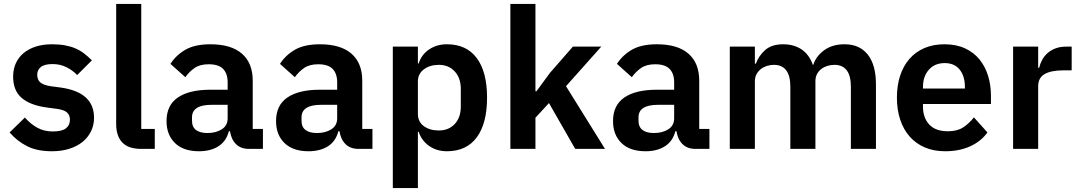

<svg xmlns="http://www.w3.org/2000/svg" viewBox="-20 -760 5510 980"><path d="M245 12Q170 12 119 -13.5Q68 -39 29 -84L107 -160Q136 -127 170.5 -108Q205 -89 250 -89Q296 -89 316.5 -105Q337 -121 337 -149Q337 -172 322.5 -185.5Q308 -199 273 -204L221 -211Q136 -222 91.5 -259.5Q47 -297 47 -369Q47 -407 61 -437.5Q75 -468 101 -489.5Q127 -511 163.5 -522.5Q200 -534 245 -534Q283 -534 312.5 -528.5Q342 -523 366 -512.5Q390 -502 410 -486.5Q430 -471 449 -452L374 -377Q351 -401 319 -417Q287 -433 249 -433Q207 -433 188.5 -418Q170 -403 170 -379Q170 -353 185.5 -339.5Q201 -326 238 -320L291 -313Q460 -289 460 -159Q460 -121 444.5 -89.5Q429 -58 401 -35.5Q373 -13 333.5 -0.5Q294 12 245 12Z M701 0Q635 0 604 -33Q573 -66 573 -126V-740H701V-102H770V0Z M1251 0Q1209 0 1184.5 -24.5Q1160 -49 1154 -90H1148Q1135 -39 1095 -13.5Q1055 12 996 12Q916 12 873 -30Q830 -72 830 -142Q830 -223 888 -262.5Q946 -302 1053 -302H1142V-340Q1142 -384 1119 -408Q1096 -432 1045 -432Q1000 -432 972.5 -412.5Q945 -393 926 -366L850 -434Q879 -479 927 -506.5Q975 -534 1054 -534Q1160 -534 1215 -486Q1270 -438 1270 -348V-102H1322V0ZM1039 -81Q1082 -81 1112 -100Q1142 -119 1142 -156V-225H1060Q960 -225 960 -161V-144Q960 -112 980.5 -96.5Q1001 -81 1039 -81Z M1810 0Q1768 0 1743.5 -24.5Q1719 -49 1713 -90H1707Q1694 -39 1654 -13.5Q1614 12 1555 12Q1475 12 1432 -30Q1389 -72 1389 -142Q1389 -223 1447 -262.5Q1505 -302 1612 -302H1701V-340Q1701 -384 1678 -408Q1655 -432 1604 -432Q1559 -432 1531.5 -412.5Q1504 -393 1485 -366L1409 -434Q1438 -479 1486 -506.5Q1534 -534 1613 -534Q1719 -534 1774 -486Q1829 -438 1829 -348V-102H1881V0ZM1598 -81Q1641 -81 1671 -100Q1701 -119 1701 -156V-225H1619Q1519 -225 1519 -161V-144Q1519 -112 1539.5 -96.5Q1560 -81 1598 -81Z M1985 -522H2113V-436H2117Q2131 -481 2170 -507.5Q2209 -534 2261 -534Q2361 -534 2413.5 -463.5Q2466 -393 2466 -262Q2466 -130 2413.5 -59Q2361 12 2261 12Q2209 12 2170.5 -15Q2132 -42 2117 -87H2113V200H1985ZM2220 -94Q2270 -94 2301 -127Q2332 -160 2332 -216V-306Q2332 -362 2301 -395.5Q2270 -429 2220 -429Q2174 -429 2143.5 -406Q2113 -383 2113 -345V-179Q2113 -138 2143.5 -116Q2174 -94 2220 -94Z M2585 -740H2713V-294H2718L2787 -388L2904 -522H3049L2869 -320L3068 0H2916L2782 -234L2713 -159V0H2585Z M3530 0Q3488 0 3463.5 -24.5Q3439 -49 3433 -90H3427Q3414 -39 3374 -13.5Q3334 12 3275 12Q3195 12 3152 -30Q3109 -72 3109 -142Q3109 -223 3167 -262.5Q3225 -302 3332 -302H3421V-340Q3421 -384 3398 -408Q3375 -432 3324 -432Q3279 -432 3251.5 -412.5Q3224 -393 3205 -366L3129 -434Q3158 -479 3206 -506.5Q3254 -534 3333 -534Q3439 -534 3494 -486Q3549 -438 3549 -348V-102H3601V0ZM3318 -81Q3361 -81 3391 -100Q3421 -119 3421 -156V-225H3339Q3239 -225 3239 -161V-144Q3239 -112 3259.5 -96.5Q3280 -81 3318 -81Z M3705 0V-522H3833V-435H3838Q3853 -476 3886 -505Q3919 -534 3978 -534Q4032 -534 4071 -508Q4110 -482 4129 -429H4131Q4145 -473 4186.5 -503.5Q4228 -534 4291 -534Q4368 -534 4409.5 -481Q4451 -428 4451 -330V0H4323V-317Q4323 -429 4239 -429Q4220 -429 4202.5 -423.5Q4185 -418 4171.5 -407.5Q4158 -397 4150 -381.5Q4142 -366 4142 -345V0H4014V-317Q4014 -429 3930 -429Q3912 -429 3894.5 -423.5Q3877 -418 3863.5 -407.5Q3850 -397 3841.5 -381.5Q3833 -366 3833 -345V0Z M4804 12Q4746 12 4700.5 -7.5Q4655 -27 4623.5 -62.5Q4592 -98 4575 -148.5Q4558 -199 4558 -262Q4558 -324 4574.5 -374Q4591 -424 4622 -459.5Q4653 -495 4698 -514.5Q4743 -534 4800 -534Q4861 -534 4906 -513Q4951 -492 4980 -456Q5009 -420 5023.5 -372.5Q5038 -325 5038 -271V-229H4691V-216Q4691 -159 4723 -124.5Q4755 -90 4818 -90Q4866 -90 4896.5 -110Q4927 -130 4951 -161L5020 -84Q4988 -39 4932.5 -13.5Q4877 12 4804 12ZM4802 -438Q4751 -438 4721 -404Q4691 -370 4691 -316V-308H4905V-317Q4905 -371 4878.5 -404.5Q4852 -438 4802 -438Z M5151 0V-522H5279V-414H5284Q5289 -435 5299.5 -454.5Q5310 -474 5327 -489Q5344 -504 5367.5 -513Q5391 -522 5422 -522H5450V-401H5410Q5345 -401 5312 -382Q5279 -363 5279 -320V0Z"/></svg>

Font: IBM Plex Sans Arabic SmBld
Style: Regular
Weight: 600
Designer: Mike Abbink, Paul van der Laan, Pieter van Rosmalen, Wael Morcos, Khajak Apelian
Foundry: Bold Monday
Version: Version 1.005